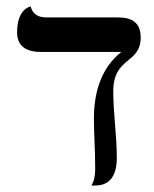

<svg xmlns="http://www.w3.org/2000/svg" viewBox="-20 -574 478 595"><path d="M331 -291C331 -399 416 -375 416 -458C416 -502 391 -520 346 -520H124C97 -520 81 -531 75 -554C75 -554 33 -548 33 -474C33 -433 58 -413 108 -413H356C299 -368 271 -297 271 -207C271 -159 275 -112 275 -49C275 -28 271 -11 263 1H274C298 1 342 -6 342 -85C342 -155 331 -222 331 -291Z"/></svg>

Font: Libertinus Math
Style: Regular
Weight: 400
Designer: Philipp H. Poll, Khaled Hosny
Foundry: Caleb Maclennan
Version: Version 7.050;RELEASE